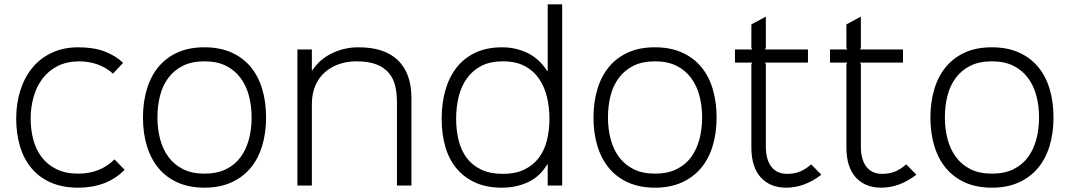

<svg xmlns="http://www.w3.org/2000/svg" viewBox="-20 -859 4953 889"><path d="M557 -73Q516 -31 462 -10.5Q408 10 342 10Q269 10 215 -14Q161 -38 125.5 -80.5Q90 -123 72.5 -182Q55 -241 55 -310Q55 -381 74.5 -441.5Q94 -502 130.5 -546Q167 -590 220.5 -615Q274 -640 343 -640Q414 -640 465 -620.5Q516 -601 550 -568L503 -518Q474 -545 433.5 -560Q393 -575 344 -575Q287 -574 245.5 -552.5Q204 -531 176.5 -494.5Q149 -458 135.5 -410Q122 -362 122 -310Q122 -259 134 -213Q146 -167 172.5 -132Q199 -97 241 -76Q283 -55 342 -55Q444 -55 510 -121Z M1212 -315Q1212 -244 1194 -184Q1176 -124 1140 -81Q1104 -38 1050.5 -14Q997 10 927 10Q856 10 802.5 -14Q749 -38 713.5 -81Q678 -124 660 -183.5Q642 -243 642 -315Q642 -386 660 -446Q678 -506 713.5 -549Q749 -592 802 -616Q855 -640 926 -640Q998 -640 1051.5 -616Q1105 -592 1140.5 -549.5Q1176 -507 1194 -447Q1212 -387 1212 -315ZM1145 -315Q1145 -369 1132.5 -416Q1120 -463 1093.5 -498.5Q1067 -534 1026 -554.5Q985 -575 927 -575Q868 -575 827 -554.5Q786 -534 759.5 -498.5Q733 -463 721 -416Q709 -369 709 -315Q709 -262 721.5 -214.5Q734 -167 760.5 -131.5Q787 -96 828 -75.5Q869 -55 927 -55Q985 -55 1026.5 -75.5Q1068 -96 1094 -131.5Q1120 -167 1132.5 -214Q1145 -261 1145 -315Z M1885 -405V0H1818V-385Q1818 -426 1810 -460.5Q1802 -495 1781 -520.5Q1760 -546 1723.5 -560.5Q1687 -575 1630 -575Q1588 -575 1551 -562.5Q1514 -550 1485.5 -525.5Q1457 -501 1440.5 -463.5Q1424 -426 1424 -376V0H1357V-630H1424V-533H1426Q1459 -584 1516.5 -612Q1574 -640 1640 -640Q1761 -640 1823 -579.5Q1885 -519 1885 -405Z M2583 0H2516V-98H2514Q2479 -40 2424 -15Q2369 10 2304 10Q2233 10 2181 -13.5Q2129 -37 2094 -79Q2059 -121 2042 -179.5Q2025 -238 2025 -309Q2025 -380 2042 -440.5Q2059 -501 2093.5 -545.5Q2128 -590 2181 -615Q2234 -640 2305 -640Q2368 -640 2422 -614Q2476 -588 2514 -530H2516V-839H2583ZM2524 -309Q2524 -362 2512.5 -410Q2501 -458 2475.5 -495Q2450 -532 2409 -553.5Q2368 -575 2308 -575Q2249 -575 2208 -553.5Q2167 -532 2141 -495Q2115 -458 2103.5 -410Q2092 -362 2092 -309Q2092 -256 2103.5 -209.5Q2115 -163 2140.5 -128.5Q2166 -94 2207.5 -74Q2249 -54 2308 -54Q2367 -54 2408 -74Q2449 -94 2475 -128.5Q2501 -163 2512.5 -209.5Q2524 -256 2524 -309Z M3298 -315Q3298 -244 3280 -184Q3262 -124 3226 -81Q3190 -38 3136.5 -14Q3083 10 3013 10Q2942 10 2888.5 -14Q2835 -38 2799.5 -81Q2764 -124 2746 -183.5Q2728 -243 2728 -315Q2728 -386 2746 -446Q2764 -506 2799.5 -549Q2835 -592 2888 -616Q2941 -640 3012 -640Q3084 -640 3137.5 -616Q3191 -592 3226.5 -549.5Q3262 -507 3280 -447Q3298 -387 3298 -315ZM3231 -315Q3231 -369 3218.5 -416Q3206 -463 3179.5 -498.5Q3153 -534 3112 -554.5Q3071 -575 3013 -575Q2954 -575 2913 -554.5Q2872 -534 2845.5 -498.5Q2819 -463 2807 -416Q2795 -369 2795 -315Q2795 -262 2807.5 -214.5Q2820 -167 2846.5 -131.5Q2873 -96 2914 -75.5Q2955 -55 3013 -55Q3071 -55 3112.5 -75.5Q3154 -96 3180 -131.5Q3206 -167 3218.5 -214Q3231 -261 3231 -315Z M3783 -50Q3705 10 3620 10Q3546 10 3502.5 -37.5Q3459 -85 3459 -177V-562L3463 -569H3383V-630H3463L3459 -637V-746L3526 -782V-637L3522 -630H3721V-569H3522L3526 -562V-181Q3526 -120 3551.5 -87Q3577 -54 3625 -54Q3657 -54 3683.5 -64.5Q3710 -75 3736 -98Z M4223 -50Q4145 10 4060 10Q3986 10 3942.5 -37.5Q3899 -85 3899 -177V-562L3903 -569H3823V-630H3903L3899 -637V-746L3966 -782V-637L3962 -630H4161V-569H3962L3966 -562V-181Q3966 -120 3991.5 -87Q4017 -54 4065 -54Q4097 -54 4123.5 -64.5Q4150 -75 4176 -98Z M4858 -315Q4858 -244 4840 -184Q4822 -124 4786 -81Q4750 -38 4696.5 -14Q4643 10 4573 10Q4502 10 4448.5 -14Q4395 -38 4359.5 -81Q4324 -124 4306 -183.5Q4288 -243 4288 -315Q4288 -386 4306 -446Q4324 -506 4359.5 -549Q4395 -592 4448 -616Q4501 -640 4572 -640Q4644 -640 4697.5 -616Q4751 -592 4786.5 -549.5Q4822 -507 4840 -447Q4858 -387 4858 -315ZM4791 -315Q4791 -369 4778.5 -416Q4766 -463 4739.5 -498.5Q4713 -534 4672 -554.5Q4631 -575 4573 -575Q4514 -575 4473 -554.5Q4432 -534 4405.5 -498.5Q4379 -463 4367 -416Q4355 -369 4355 -315Q4355 -262 4367.5 -214.5Q4380 -167 4406.5 -131.5Q4433 -96 4474 -75.5Q4515 -55 4573 -55Q4631 -55 4672.5 -75.5Q4714 -96 4740 -131.5Q4766 -167 4778.5 -214Q4791 -261 4791 -315Z"/></svg>

Font: TypoPRO Sinkin Sans
Style: 300 Light
Weight: 300
Designer: Keith Bates
Foundry: K-Type
Version: Sinkin Sans (version 1.0)  by Keith Bates   •   © 2014   www